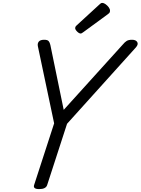

<svg xmlns="http://www.w3.org/2000/svg" viewBox="-20 -1289 969 1323"><path d="M250 14Q206 14 215 -14L353 -439L241 -970Q237 -990 247.5 -1002.5Q258 -1015 284 -1015Q307 -1015 315 -1006Q323 -997 327 -979L419 -532L826 -982Q840 -999 853 -1007Q866 -1015 890 -1015Q916 -1015 925.5 -999.5Q935 -984 917 -963L442 -436L305 -14Q296 14 250 14ZM536 -1058Q525 -1058 511.5 -1071.5Q498 -1085 498 -1095Q498 -1099 499.5 -1103Q501 -1107 507 -1113L665 -1258Q670 -1263 674.5 -1266Q679 -1269 685 -1269Q695 -1269 707.5 -1260Q720 -1251 729 -1239Q738 -1227 738 -1216Q738 -1209 736 -1204Q734 -1199 723 -1191L555 -1068Q549 -1064 544.5 -1061Q540 -1058 536 -1058Z"/></svg>

Font: Playwrite NZ
Style: Regular
Weight: 400
Designer: Veronika Burian, José Scaglione
Foundry: TypeTogether
Version: Version 1.002